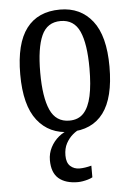

<svg xmlns="http://www.w3.org/2000/svg" viewBox="-55 -588 608 870"><g transform="rotate(-5 249.0 -153.0)"><path d="M248 10Q154 10 100 -59Q46 -128 46 -269Q46 -409 98 -477.5Q150 -546 251 -546Q344 -546 398 -477.5Q452 -409 452 -269Q452 -128 400.5 -59Q349 10 248 10ZM250 -41Q291 -41 315 -67Q339 -93 350 -143.5Q361 -194 361 -269Q361 -381 335.5 -437.5Q310 -494 249 -494Q188 -494 162.5 -437.5Q137 -381 137 -269Q137 -157 163 -99Q189 -41 250 -41ZM264 240Q208 240 177 213.5Q146 187 146 130Q146 99 160 72Q174 45 197 26Q220 7 246 0H298Q280 6 261.5 21.5Q243 37 230.5 60Q218 83 218 115Q218 148 235 163.5Q252 179 277 179Q289 179 302.5 177Q316 175 331 171V224Q322 229 310 232.5Q298 236 286 238Q274 240 264 240Z"/></g></svg>

Font: Noto Serif Condensed
Style: Regular
Weight: 400
Width: 3
Designer: Monotype Design Team
Foundry: Monotype Imaging Inc.
Version: Version 2.015